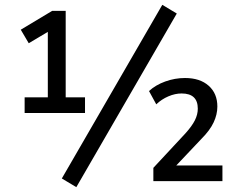

<svg xmlns="http://www.w3.org/2000/svg" viewBox="-20 -750 982 795"><path d="M82 -282V-347H178V-618L99 -571L66 -627L196 -705H252V-347H332V-282ZM296 25 236 -11 652 -730 712 -694ZM615 0V-55L748 -198Q775 -228 787 -252Q799 -276 799 -300Q799 -363 732 -363Q705 -363 677 -351Q649 -339 627 -318L597 -373Q624 -398 664 -412.5Q704 -427 746 -427Q808 -427 844 -395Q880 -363 880 -309Q880 -276 864.5 -243Q849 -210 814 -175L710 -65H901V0Z"/></svg>

Font: Nunito Sans Medium
Style: Regular
Weight: 500
Designer: Vernon Adams
Foundry: Vernon Adams
Version: Version 3.101; ttfautohint (v1.8.4.7-5d5b);gftools[0.9.27]